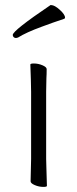

<svg xmlns="http://www.w3.org/2000/svg" viewBox="-20 -728 303 753"><path d="M187 -639Q176 -635 144.5 -623.5Q113 -612 90 -601.5Q67 -591 51 -581Q46 -579 42 -579Q37 -579 33.5 -582.5Q30 -586 30 -591Q30 -608 178 -708Q178 -708 181 -708Q194 -708 214.5 -689.5Q235 -671 235 -659Q235 -655 231 -654ZM113 -479Q130 -479 146.5 -472Q163 -465 163 -457Q163 -436 162 -421L161 -368V-105L162 -67L164 1Q164 5 150 5Q133 5 116.5 -2Q100 -9 100 -17L102 -105V-368L101 -417L99 -475Q99 -479 113 -479Z"/></svg>

Font: JyunsaiKaai Light
Style: Regular
Weight: 300
Designer: Fontworks Inc.
Version: Version 0.030;April 7, 2024;FontCreator 14.0.0.2901 64-bit